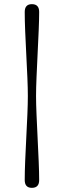

<svg xmlns="http://www.w3.org/2000/svg" viewBox="-20 -769 308 924"><path d="M114 -307Q114 -342.5 111.8 -394.8Q109.5 -447 106.5 -505.5Q103.5 -564 101.2 -618.2Q99 -672.5 99 -711.5Q99 -749 133.5 -749Q168.5 -749 168.5 -711.5Q168.5 -676 166.2 -622.8Q164 -569.5 161 -510.5Q158 -451.5 155.8 -397.8Q153.5 -344 153.5 -307Q153.5 -270.5 155.8 -217Q158 -163.5 161 -104.5Q164 -45.5 166.2 7.8Q168.5 61 168.5 97.5Q168.5 135 133.5 135Q99 135 99 97.5Q99 59 101.2 5Q103.5 -49 106.5 -107.5Q109.5 -166 111.8 -218.8Q114 -271.5 114 -307Z"/></svg>

Font: Fraunces 72pt
Style: Bold
Weight: 700
Version: Version 1.000;[b76b70a41]